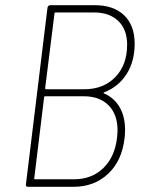

<svg xmlns="http://www.w3.org/2000/svg" viewBox="-20 -720 558 740"><path d="M381 -360Q420 -343 441 -307Q462 -271 462 -220Q462 -199 460 -187Q450 -100 396.5 -50Q343 0 263 0H88Q78 0 80 -10L163 -690Q165 -700 174 -700H345Q418 -700 458.5 -661Q499 -622 499 -552Q499 -483 467.5 -434Q436 -385 381 -364Q379 -363 379 -362Q379 -361 381 -360ZM190 -668 154 -380Q154 -376 158 -376H305Q379 -376 424.5 -423Q470 -470 470 -548Q470 -606 436 -639Q402 -672 342 -672H194Q190 -672 190 -668ZM431 -188Q433 -208 433 -218Q433 -279 398.5 -314Q364 -349 303 -349H154Q150 -349 150 -345L112 -33Q111 -32 112 -30.5Q113 -29 115 -29H265Q333 -29 377.5 -71.5Q422 -114 431 -188Z"/></svg>

Font: Barlow Semi Condensed Thin
Style: Italic
Weight: 250
Width: 4
Italic angle: -7°
Designer: Jeremy Tribby
Foundry: Tribby Type
Version: Version 1.408